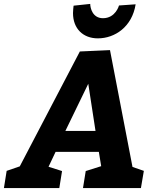

<svg xmlns="http://www.w3.org/2000/svg" viewBox="-85 -961 755 981"><path d="M477 -705 323 -698 16 -111 -51 -88 -65 0H218L232 -87L163 -109L199 -185H420L432 -112L353 -87L339 0H635L650 -88L592 -108ZM403 -292H249L366 -533ZM291 -932C290 -923 288 -907 288 -894C288 -814 340 -765 415 -765C502 -765 590 -824 608 -939L523 -933C523 -933 506 -868 441 -868C388 -868 376 -920 376 -941Z"/></svg>

Font: Bitter
Style: Bold Italic
Weight: 700
Designer: Sol Matas
Foundry: Sol Matas
Version: Version 1.002